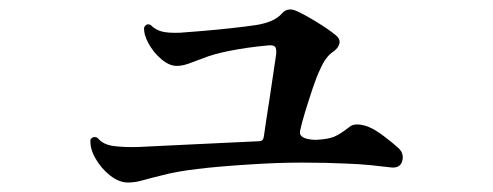

<svg xmlns="http://www.w3.org/2000/svg" viewBox="-20 -467 1040 405"><path d="M250 -82Q231 -82 212 -97Q193 -112 181 -133.5Q169 -155 171 -173Q177 -181 186 -176Q197 -162 219.5 -159Q242 -156 273 -157Q292 -158 334.5 -160Q377 -162 428.5 -164.5Q480 -167 524 -169Q531 -169 533.5 -171.5Q536 -174 537 -182Q538 -191 541.5 -213Q545 -235 549 -261.5Q553 -288 556.5 -312Q560 -336 562 -349Q564 -361 561 -367Q558 -373 543 -371Q501 -367 465.5 -360Q430 -353 408 -344Q390 -337 377 -332.5Q364 -328 353 -328Q337 -328 320.5 -342Q304 -356 293.5 -375Q283 -394 284 -409Q289 -419 298 -414Q308 -404 321.5 -400.5Q335 -397 360 -398Q375 -399 405 -401.5Q435 -404 467 -407.5Q499 -411 519 -414Q559 -420 575 -439Q587 -452 605 -444Q621 -437 646.5 -421.5Q672 -406 688 -393Q698 -385 696 -375.5Q694 -366 683 -358Q667 -348 655 -320Q648 -306 639.5 -280.5Q631 -255 623.5 -230.5Q616 -206 613 -191Q612 -184 615 -181Q619 -176 628.5 -174Q638 -172 645 -172Q671 -173 684.5 -178.5Q698 -184 718 -200Q730 -209 756 -200Q771 -194 789.5 -180Q808 -166 819 -156Q833 -144 828.5 -127.5Q824 -111 803 -114Q788 -116 763 -118.5Q738 -121 709 -122Q669 -124 616.5 -124Q564 -124 505 -120Q441 -116 395.5 -110.5Q350 -105 321 -97Q296 -91 280.5 -86.5Q265 -82 250 -82Z"/></svg>

Font: Zen Old Mincho Black
Style: Regular
Weight: 900
Designer: Yoshimichi Ohira
Foundry: Positype
Version: Version 1.001